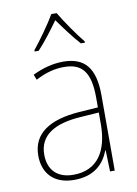

<svg xmlns="http://www.w3.org/2000/svg" viewBox="-87 -820 632 887"><g transform="rotate(-10 229.0 -376.5)"><path d="M242 -763H217C193 -721 142 -650 111 -612V-606H130C164 -642 203 -694 230 -732C258 -693 295 -642 328 -606H347V-612C319 -645 267 -720 242 -763ZM232 -537C182 -537 133 -523 88 -501L98 -476C147 -502 190 -512 232 -512C316 -512 354 -467 354 -347V-301L266 -295C127 -285 44 -234 44 -129C44 -49 91 10 189 10C286 10 331 -42 353 -99H355L358 0H380V-353C380 -483 332 -537 232 -537ZM267 -271 354 -277V-220C353 -98 304 -14 189 -14C114 -14 72 -57 72 -129C72 -220 145 -263 267 -271Z"/></g></svg>

Font: Noto Sans Malayalam SemiCondensed Thin
Style: Regular
Weight: 100
Width: 4
Designer: Jelle Bosma - Monotype Design Team
Foundry: Monotype Imaging Inc.
Version: Version 2.104